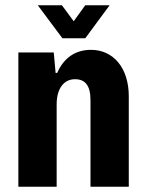

<svg xmlns="http://www.w3.org/2000/svg" viewBox="-20 -712 557 732"><path d="M218 -566H305L398 -692H305L261 -631L216 -692H124ZM50 0H196V-314C196 -374 223 -410 266 -410C304 -410 325 -387 325 -330V0H471V-345C471 -453 412 -522 327 -522C265 -522 222 -489 198 -434H192L185 -512H50Z"/></svg>

Font: Decalotype
Style: Bold
Weight: 700
Designer: Alfredo Marco Pradil
Foundry: Alfredo Marco Pradil
Version: Version 1.0